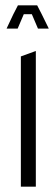

<svg xmlns="http://www.w3.org/2000/svg" viewBox="-20 -698 203 718"><path d="M30 -645 47 -678H119L136 -645ZM58 0V-487L113 -507H114V0ZM5 -591V-592L30 -645H69L46 -591ZM122 -591 99 -645H136L162 -592V-591Z"/></svg>

Font: Foldit Light
Style: Regular
Weight: 300
Version: Version 1.003